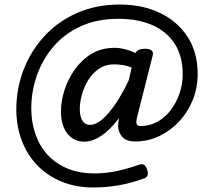

<svg xmlns="http://www.w3.org/2000/svg" viewBox="-20 -679 920 847"><path d="M249 -187Q249 -233 264.5 -281.5Q280 -330 310 -372.5Q340 -415 384 -441.5Q428 -468 485 -468Q507 -468 531 -462Q555 -456 577 -445L579 -447Q585 -456 594.5 -460Q604 -464 618 -464Q641 -464 649.5 -456Q658 -448 653 -432L585 -163Q580 -144 582.5 -133.5Q585 -123 599 -123Q641 -123 675.5 -142.5Q710 -162 734.5 -195Q759 -228 772.5 -268.5Q786 -309 786 -351Q786 -431 751 -485.5Q716 -540 652.5 -568Q589 -596 502 -596Q408 -596 336 -563Q264 -530 215.5 -473Q167 -416 142.5 -345.5Q118 -275 118 -201Q118 -139 136.5 -86.5Q155 -34 190.5 4.5Q226 43 278 64.5Q330 86 398 86Q447 86 495.5 75.5Q544 65 595 47Q619 39 629 69Q640 99 616 108Q558 129 503.5 138.5Q449 148 392 148Q313 148 250 121.5Q187 95 142.5 48Q98 1 75 -62Q52 -125 52 -197Q52 -286 83 -368.5Q114 -451 173 -516.5Q232 -582 317 -620.5Q402 -659 509 -659Q608 -659 685.5 -622Q763 -585 807.5 -516.5Q852 -448 852 -353Q852 -292 830.5 -238.5Q809 -185 771 -144Q733 -103 683.5 -79Q634 -55 577 -55Q537 -55 519.5 -75Q502 -95 501 -123Q501 -131 502.5 -140.5Q504 -150 505 -158Q466 -106 427 -80Q388 -54 352 -54Q306 -54 277.5 -89.5Q249 -125 249 -187ZM332 -199Q332 -177 337 -161Q342 -145 352.5 -136.5Q363 -128 377 -128Q402 -128 430.5 -152Q459 -176 489 -220Q519 -264 548 -325L561 -381Q542 -389 522.5 -392Q503 -395 482 -395Q445 -395 416.5 -375.5Q388 -356 369.5 -326Q351 -296 341.5 -262Q332 -228 332 -199Z"/></svg>

Font: Playwrite DE SAS
Style: Regular
Weight: 400
Designer: Veronika Burian, José Scaglione
Foundry: TypeTogether
Version: Version 1.002